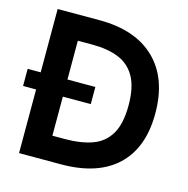

<svg xmlns="http://www.w3.org/2000/svg" viewBox="-103 -797 880 897"><g transform="rotate(15 337.0 -348.5)"><path d="M67 0V-697H270.2Q443.6 -697 538.8 -604.8Q634 -512.6 634 -343Q634 -177 540.1 -88.5Q446.2 0 269.2 0ZM196.4 -118.8H256.4Q334.6 -118.8 389.9 -139Q445.2 -159.2 474.4 -209.3Q503.6 -259.4 503.6 -347.8Q503.6 -434.4 475.3 -484.9Q447 -535.4 394.3 -556.8Q341.6 -578.2 268 -578.2H196.4ZM4 -307.8V-390.6H331.4V-307.8Z"/></g></svg>

Font: Hanken Grotesk
Style: Regular
Weight: 400
Designer: Alfredo Marco Pradil
Foundry: Hanken Design Co.
Version: Version 3.013